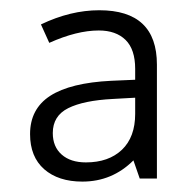

<svg xmlns="http://www.w3.org/2000/svg" viewBox="-20 -742 375 371"><path d="M250 -397 237.8 -432.1Q196.8 -391.1 139.2 -391.1Q92.8 -391.1 65.4 -415Q38.1 -439 38.1 -482.9Q38.1 -531.7 77.1 -556.9Q116.2 -582 194.8 -585.9L241.2 -587.9V-608.9Q241.2 -646.5 222.7 -664.8Q204.1 -683.1 170.9 -683.1Q128.4 -683.1 75.2 -659.2L59.1 -694.8Q116.2 -722.2 171.9 -722.2Q283.2 -722.2 283.2 -617.2V-397ZM82 -484.9Q82 -458.5 99.1 -443.4Q116.2 -428.2 146 -428.2Q189.9 -428.2 215.6 -452.6Q241.2 -477.1 241.2 -522V-553.2L198.2 -550.8Q141.6 -547.9 111.8 -533Q82 -518.1 82 -484.9Z"/></svg>

Font: Zoram GWebM Light
Style: Regular
Weight: 300
Foundry: Ascender Corporation
Version: Version 1.000